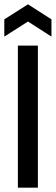

<svg xmlns="http://www.w3.org/2000/svg" viewBox="-21 -872 259 892"><path d="M62 0V-660H155V0ZM-1 -702V-782L109 -852L218 -782V-702L109 -772Z"/></svg>

Font: Bricolage Grotesque 72pt
Style: Regular
Weight: 400
Version: Version 1.001;gftools[0.9.33.dev8+g029e19f]